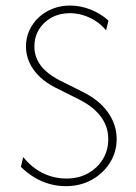

<svg xmlns="http://www.w3.org/2000/svg" viewBox="-20 -653 484 682"><path d="M213.9 8.3Q184 8.3 155.6 0.3Q127.1 -7.6 101.4 -23.3Q75.7 -38.9 54.2 -60.4L62.5 -95.1Q81.9 -70.8 106.2 -53.5Q130.6 -36.1 158.7 -27.4Q186.8 -18.8 216 -18.8Q259 -18.8 292.4 -37.2Q325.7 -55.6 345.1 -87.2Q364.6 -118.8 364.6 -159Q364.6 -188.9 352.8 -214.2Q341 -239.6 318.1 -261.1Q295.1 -282.6 260.4 -300L177.1 -341.7Q143.8 -358.3 120.1 -381.2Q96.5 -404.2 84.4 -431.2Q72.2 -458.3 72.2 -488.2Q72.2 -518.8 84.4 -545.1Q96.5 -571.5 117.7 -591.3Q138.9 -611.1 167.4 -622.2Q195.8 -633.3 228.5 -633.3Q265.3 -633.3 301 -619.4Q336.8 -605.6 365.3 -579.9L356.9 -545.1Q340.3 -565.3 319.1 -578.8Q297.9 -592.4 274.7 -599.3Q251.4 -606.2 227.8 -606.2Q191.7 -606.2 163.2 -590.6Q134.7 -575 118.4 -548.3Q102.1 -521.5 102.1 -487.5Q102.1 -462.5 112.2 -441Q122.2 -419.4 142 -401.4Q161.8 -383.3 191 -368.1L274.3 -326.4Q303.5 -311.8 325.7 -293.8Q347.9 -275.7 363.2 -254.2Q378.5 -232.6 386.5 -208.7Q394.4 -184.7 394.4 -159Q394.4 -112.5 370.1 -74.3Q345.8 -36.1 305.2 -13.9Q264.6 8.3 213.9 8.3Z"/></svg>

Font: Afacad Flux Thin
Style: Regular
Weight: 250
Designer: Kristian Moeller
Foundry: Dicotype
Version: Version 1.100